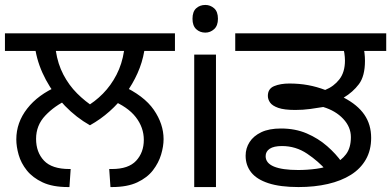

<svg xmlns="http://www.w3.org/2000/svg" viewBox="-27 -757 1583 777"><path d="M337 -250Q282 -281 236 -328.5Q190 -376 159 -433.5Q128 -491 117 -551H-7V-622H681V-551H557Q549 -504 529.5 -460.5Q510 -417 481.5 -378Q453 -339 416.5 -306.5Q380 -274 337 -250ZM475 -551H199Q207 -498 229.5 -455Q252 -412 285 -379Q318 -346 356 -322L318 -323Q357 -345 389.5 -378Q422 -411 444.5 -454.5Q467 -498 475 -551ZM39 -193Q39 -261 83 -317.5Q127 -374 206 -408L246 -353Q194 -329 156.5 -289.5Q119 -250 119 -195Q119 -141 151 -107Q183 -73 254 -73H259L254 0H248Q186 0 145.5 -19Q105 -38 81.5 -67.5Q58 -97 48.5 -130.5Q39 -164 39 -193ZM635 -194Q635 -165 625 -131.5Q615 -98 592 -68Q569 -38 528.5 -19Q488 0 426 0H420L415 -73H426Q493 -73 524 -106.5Q555 -140 555 -191Q555 -241 522.5 -283Q490 -325 421 -353L464 -412Q556 -370 595.5 -312.5Q635 -255 635 -194Z M847 -536V0H759V-536ZM804 -737Q824 -737 839.5 -723.5Q855 -710 855 -681Q855 -653 839.5 -639Q824 -625 804 -625Q782 -625 767 -639Q752 -653 752 -681Q752 -710 767 -723.5Q782 -737 804 -737Z M1181 0Q1107 0 1059.5 -15.5Q1012 -31 989.5 -59.5Q967 -88 967 -127Q967 -157 983 -182Q999 -207 1030.5 -222Q1062 -237 1110 -237Q1168 -237 1214.5 -217Q1261 -197 1297 -165.5Q1333 -134 1356 -101L1294 -67Q1262 -104 1216 -135Q1170 -166 1114 -166Q1081 -166 1064.5 -155Q1048 -144 1048 -125Q1048 -97 1081.5 -83Q1115 -69 1180 -69Q1216 -69 1253.5 -74Q1291 -79 1322.5 -93Q1354 -107 1373.5 -133Q1393 -159 1393 -202Q1393 -243 1362 -276Q1331 -309 1281 -324Q1258 -320 1228.5 -316Q1199 -312 1168 -312Q1123 -312 1099 -320.5Q1075 -329 1066 -342Q1057 -355 1057 -369Q1057 -398 1082.5 -408.5Q1108 -419 1144 -419Q1184 -419 1219.5 -412.5Q1255 -406 1289 -393Q1324 -407 1346.5 -436Q1369 -465 1369 -512Q1369 -526 1366.5 -542.5Q1364 -559 1357 -578L1390 -551H925V-622H1536V-551H1419L1442 -576Q1446 -560 1448 -543Q1450 -526 1450 -511Q1450 -449 1425.5 -416.5Q1401 -384 1364 -362Q1420 -333 1447.5 -293Q1475 -253 1475 -199Q1475 -149 1453.5 -111.5Q1432 -74 1393 -49.5Q1354 -25 1300 -12.5Q1246 0 1181 0Z"/></svg>

Font: lgurmukhi05
Style: Book
Weight: 400
Designer: Jelle Bosma - Monotype Design Team
Foundry: Monotype Imaging Inc.
Version: Version 2.003